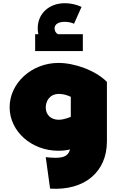

<svg xmlns="http://www.w3.org/2000/svg" viewBox="-20 -939 736 1196"><path d="M496 -726H341C328 -733 320 -746 320 -762C320 -788 344 -803 383 -803C405 -803 428 -798 441 -791L488 -896C456 -911 419 -919 384 -919C285 -919 215 -854 215 -763C215 -750 216 -738 219 -726H199V-621H496ZM344 -547C177 -547 40 -421 40 -271C40 -120 177 0 343 0C360 0 381 0 416 -8C402 44 358 50 265 40L292 236C505 250 646 133 646 -58V-429C574 -501 445 -547 344 -547ZM265 -269C265 -307 287 -354 348 -354C370 -354 395 -348 421 -336V-211C390 -199 367 -193 346 -193C298 -193 265 -223 265 -269Z"/></svg>

Font: Montserrat-Arabic Black
Style: Regular
Weight: 900
Designer: Mohamed Gaber
Foundry: Kief Type Foundry
Version: Version 5.008;PS 005.008;hotconv 1.0.88;makeotf.lib2.5.64775